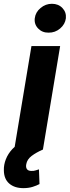

<svg xmlns="http://www.w3.org/2000/svg" viewBox="-100 -789 368 1013"><path d="M-24.9 0 65.9 -545.9H217.3L126.5 0ZM23.4 203.6Q-23.4 203.6 -51.3 179.4Q-79.1 155.3 -79.6 109.9Q-80.6 80.6 -69.1 51.3Q-57.6 22 -34.9 -2.4Q-12.2 -26.9 21.5 -41L126.5 0Q90.8 15.6 66.9 33.7Q43 51.8 38.6 77.1Q35.2 94.2 42.5 103.8Q49.8 113.3 66.9 112.8Q78.6 113.3 88.4 109.9Q98.1 106.4 105.5 104.5L108.4 182.1Q94.2 189.9 72.5 196.8Q50.8 203.6 23.4 203.6ZM156.2 -616.7Q123 -616.2 101.3 -638.7Q79.6 -661.1 83.5 -692.9Q87.4 -724.6 114 -746.8Q140.6 -769 173.8 -769Q208 -769 229.2 -746.8Q250.5 -724.6 247.6 -692.9Q243.7 -661.1 217.3 -638.7Q190.9 -616.2 156.2 -616.7Z"/></svg>

Font: Inter Tight
Style: Bold Italic
Weight: 700
Italic angle: -9.39999°
Designer: Rasmus Andersson
Foundry: rsms
Version: Version 3.004